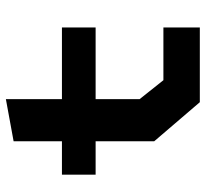

<svg xmlns="http://www.w3.org/2000/svg" viewBox="-44 -662 707 660"><g transform="rotate(-90 310.0 -332.5)"><path d="M153.8 -156.5V-639.7L298.8 -666.3V-206.5L363.8 -124.8H545.1V0.4H288.2ZM39 -473.6H545.1V-357.8H39Z"/></g></svg>

Font: Monaspace Krypton Var
Style: Regular
Weight: 400
Designer: Riley Cran and the Lettermatic Team
Version: Version 1.101 (Monaspace Krypton Var)